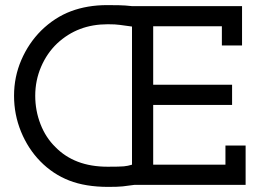

<svg xmlns="http://www.w3.org/2000/svg" viewBox="-20 -724 1017 752"><path d="M849 -546V-621H580V-392H889V-313H580V-79H863V-154H942V0H507Q480 4 460.5 6Q441 8 404 8Q315 8 251 -17Q187 -42 138 -92Q90 -141 62.5 -208Q35 -275 35 -349Q35 -423 63.5 -489Q92 -555 141 -604Q194 -656 258 -680Q322 -704 400 -704Q423 -704 447 -703.5Q471 -703 497 -700H928V-546ZM118 -349Q118 -291 138.5 -238Q159 -185 197 -148Q234 -110 285 -90.5Q336 -71 402 -71Q449 -71 465 -72.5Q481 -74 497 -79V-620Q466 -624 449.5 -626.5Q433 -629 402 -629Q343 -629 294 -610.5Q245 -592 204 -554Q164 -516 141 -462.5Q118 -409 118 -349Z"/></svg>

Font: Josefin Slab
Style: Bold
Weight: 700
Designer: Santiago Orozco
Foundry: Typemade
Version: Version 2.000